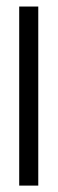

<svg xmlns="http://www.w3.org/2000/svg" viewBox="-20 -580 181 600"><path d="M99.6 -559.6Q99.6 -419.9 99.6 0Q85 0 40 0Q40 -139.6 40 -559.6Q54.7 -559.6 99.6 -559.6Z"/></svg>

Font: Moonwalk
Style: Regular
Weight: 400
Designer: BarCoded
Foundry: BarCoded
Version: Version 1.0